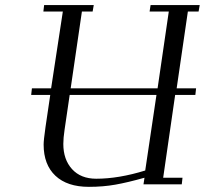

<svg xmlns="http://www.w3.org/2000/svg" viewBox="-20 -722 802 752"><path d="M102.1 -350.1 105 -376H180.2L226.1 -676.8H149.9L152.8 -702.1H347.2L342.8 -676.8H300.8L256.8 -376H597.2L641.1 -676.8H565.9L569.8 -702.1H762.2L757.8 -676.8H715.8L671.9 -376H748L745.1 -350.1H666L619.1 -25.9H694.8L691.9 0H542L545.9 -25.9Q480 -7.3 431.9 1.2Q383.8 9.8 328.1 9.8Q243.2 9.8 197 -33.7Q150.9 -77.1 150.9 -155.8Q150.9 -172.9 158.2 -224.1L176.8 -350.1ZM228 -158.2Q228 -97.2 262.2 -59.6Q296.4 -22 356.9 -22Q444.8 -22 548.8 -54.2L592.8 -350.1H252.9L232.9 -213.9Q228 -181.6 228 -158.2Z"/></svg>

Font: Dehuti Alt
Style: Italic
Weight: 400
Version: Version 1.2